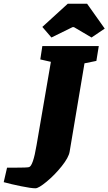

<svg xmlns="http://www.w3.org/2000/svg" viewBox="-157 -861 584 1034"><path d="M362 -533 298 -520 218 -44Q213 -13 175.5 34Q138 81 94.5 117Q51 153 34 153Q11 153 -43 142Q-97 131 -137 120L-119 42H-80Q-11 42 -1 39Q21 34 40 -80L117 -528L60 -541L71 -613H375ZM71 -716 208 -841H312L407 -707L336 -659L241 -715H234L120 -659Z"/></svg>

Font: Grenze Black
Style: Italic
Weight: 900
Italic angle: -10°
Designer: Renata Polastri
Foundry: Omnibus-Type
Version: Version 1.002; ttfautohint (v1.8)